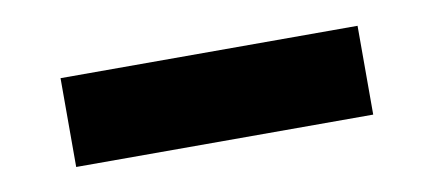

<svg xmlns="http://www.w3.org/2000/svg" viewBox="-29 -797 559 247"><g transform="rotate(-10 250.0 -673.0)"><path d="M56 -615V-731H444V-615Z"/></g></svg>

Font: Geologica Black
Style: Regular
Weight: 900
Designer: Sindre Bremnes, Frode Helland
Foundry: Monokrom Skriftforlag AS
Version: Version 1.010;gftools[0.9.28]